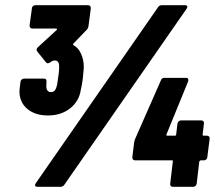

<svg xmlns="http://www.w3.org/2000/svg" viewBox="-20 -720 830 740"><path d="M299 -416Q296 -392 292 -377Q286 -331 251 -303Q216 -275 165 -275Q115 -275 85 -300.5Q55 -326 55 -368L56 -381L59 -405Q60 -410 63.5 -413.5Q67 -417 72 -417H149Q159 -417 159 -409V-397Q157 -382 161.5 -373.5Q166 -365 176 -365Q186 -365 191.5 -372Q197 -379 200 -393Q201 -398 205 -427Q208 -447 208 -459V-464Q208 -487 191 -487Q183 -487 174 -480Q169 -476 164 -476Q160 -476 157 -480L124 -521Q121 -526 121 -529Q121 -533 126 -538L198 -604Q200 -606 199.5 -608Q199 -610 196 -610H105Q94 -610 94 -622L103 -688Q103 -693 107 -696.5Q111 -700 116 -700H319Q330 -700 330 -688L321 -619Q319 -609 313 -604L263 -552Q260 -548 263 -546Q282 -536 292.5 -512.5Q303 -489 303 -461L302 -448ZM115 -6Q115 -10 118 -14L589 -692Q594 -700 604 -700H693Q702 -700 702 -694Q702 -691 699 -686L228 -8Q223 0 213 0H125Q115 0 115 -6ZM788 -185 779 -114Q779 -109 775 -105.5Q771 -102 766 -102H754Q750 -102 748 -97L738 -12Q737 -7 733.5 -3.5Q730 0 725 0H646Q641 0 638 -3.5Q635 -7 636 -12L646 -97Q648 -102 642 -102H501Q490 -102 490 -114L497 -171Q499 -181 501 -185L600 -410Q603 -420 613 -420H697Q703 -420 705 -416Q707 -412 705 -406L622 -203Q619 -197 625 -197H654Q659 -197 659 -202L664 -244Q665 -249 669 -252.5Q673 -256 678 -256H756Q761 -256 764 -252.5Q767 -249 766 -244L761 -202Q761 -197 765 -197H778Q783 -197 786 -193.5Q789 -190 788 -185Z"/></svg>

Font: Barlow Condensed ExtraBold
Style: Italic
Weight: 800
Width: 3
Italic angle: -7°
Designer: Jeremy Tribby
Foundry: Tribby Type
Version: Version 1.408